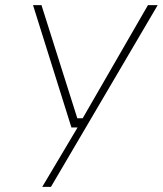

<svg xmlns="http://www.w3.org/2000/svg" viewBox="-20 -543 636 750"><path d="M145 187 283 -45H259L109 -523H142L282 -81H303L558 -523H596L179 187Z"/></svg>

Font: Tomorrow ExtraLight
Style: Italic
Weight: 275
Italic angle: -10°
Designer: Tony de Marco, Monica Rizzolli
Foundry: Just in Type
Version: Version 2.002